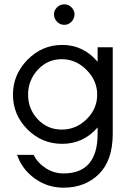

<svg xmlns="http://www.w3.org/2000/svg" viewBox="-20 -659 607 889"><path d="M278 -544Q258 -544 244 -558.5Q230 -573 230 -593Q230 -611 244 -625Q258 -639 278 -639Q297 -639 311 -625Q325 -611 325 -593Q325 -573 311 -558.5Q297 -544 278 -544ZM432 -440H502V-40Q502 84 438 147Q374 210 274 210Q200 210 141 167.5Q82 125 59 58H135Q156 97 193 120.5Q230 144 274 144Q432 144 432 -40V-69Q366 7 268 7Q174 7 107 -60Q40 -127 40 -221Q40 -314 107.5 -382.5Q175 -451 268 -451Q366 -451 432 -373ZM430 -221Q430 -286 380.5 -335.5Q331 -385 266 -385Q200 -385 155 -336Q110 -287 110 -221Q110 -154 155 -106.5Q200 -59 266 -59Q332 -59 381 -107Q430 -155 430 -221Z"/></svg>

Font: Arcon
Style: Regular
Weight: 400
Designer: M. Zarth
Foundry: martin zarth - visuelle & digitale kommunikation
Version: Version 1.131;PS 001.131;hotconv 1.0.70;makeotf.lib2.5.58329